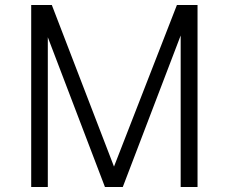

<svg xmlns="http://www.w3.org/2000/svg" viewBox="-20 -743 904 763"><path d="M104 0H170V-595L397 0H468L698 -602V0H765V-723H683L433 -81L186 -723H104Z"/></svg>

Font: United Sans ExtraLight
Style: Regular
Weight: 200
Designer: Pablo Impallari, Rodrigo Fuenzalida (Modified by Dan O. Williams)
Version: Version 1.000;PS 001.000;hotconv 1.0.88;makeotf.lib2.5.64775